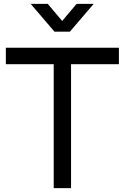

<svg xmlns="http://www.w3.org/2000/svg" viewBox="-20 -965 640 985"><path d="M137.5 -945H225L299 -857.5L373 -945H460.5L338.5 -802.5H259.5ZM255.5 0V-635.5H10V-720H590V-635.5H344.5V0Z"/></svg>

Font: Cns Manrope Med
Style: Regular
Weight: 500
Designer: Mikhail Sharanda
Foundry: Mikhail Sharanda
Version: Version 4.504